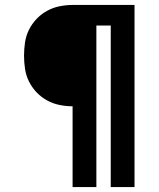

<svg xmlns="http://www.w3.org/2000/svg" viewBox="-20 -755 640 775"><path d="M273 0V-326Q246 -326 219.5 -331.5Q193 -337 169.5 -350Q146 -363 127.5 -382.5Q109 -402 97 -426Q85 -450 81 -477Q77 -504 77 -530Q77 -557 81 -584Q85 -611 97 -635Q109 -659 127.5 -678.5Q146 -698 169.5 -711Q193 -724 219.5 -729.5Q246 -735 273 -735H523V0H427V-652H369V0Z"/></svg>

Font: Iosevka Aile Semibold
Style: Regular
Weight: 600
Designer: Belleve Invis
Foundry: Belleve Invis
Version: Version 31.1.0; ttfautohint (v1.8.4)